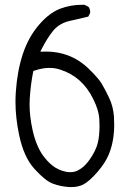

<svg xmlns="http://www.w3.org/2000/svg" viewBox="-20 -777 540 793"><path d="M299.3 -71.8Q286.6 -65.9 270 -65.9Q254.9 -65.9 238 -71.3Q221.2 -76.7 207.5 -85.4Q185.5 -99.6 164.6 -125.5Q130.9 -167 114.7 -239.3Q102.1 -296.4 102.1 -346.7Q102.1 -359.4 103 -371.6Q106.9 -431.6 117.7 -483.9L122.6 -485.4Q155.3 -496.6 184.6 -496.6Q207.5 -496.6 228 -489.7Q319.8 -460.9 365.2 -367.7Q388.2 -321.3 390.1 -286.6Q391.1 -272.9 391.1 -256.1Q391.1 -239.3 389.2 -218.8Q386.2 -184.1 373 -156.7Q359.9 -129.4 342.3 -107.4Q324.7 -84.5 299.3 -71.8ZM275.4 -4.4Q303.2 -4.4 324.2 -15.1Q349.1 -28.3 382.3 -66.4Q415.5 -105 429.7 -139.9Q443.8 -174.8 448.7 -213.4Q451.7 -237.8 451.7 -258.3Q451.7 -278.8 450.7 -294.9Q447.8 -336.9 430.7 -373Q413.6 -409.2 398.9 -433.1Q384.3 -456.5 345.7 -493.7Q307.1 -530.8 260.3 -548.3Q218.3 -564 170.9 -564Q165.5 -564 146.5 -563.5L152.8 -576.2Q176.8 -622.6 200.7 -651.4Q226.1 -681.2 269 -690.9Q307.6 -699.2 344.7 -708.5L352.1 -723.1Q352.5 -725.1 352.5 -729Q352.5 -732.9 350.8 -738.5Q349.1 -744.1 345.2 -749L329.1 -757.3Q324.7 -757.3 320.3 -757.3Q271.5 -757.3 229 -741.2Q182.6 -723.6 140.1 -673.3Q97.2 -623 74.2 -553.7Q51.3 -483.9 45.4 -397.9Q43.9 -377.9 43.9 -356.4Q43.9 -290.5 59.1 -219.2Q78.1 -127.9 122.6 -79.1Q167 -30.3 198.2 -18.6Q230.5 -6.3 267.1 -4.4Q271 -4.4 275.4 -4.4Z"/></svg>

Font: NaikaiFont
Style: Light
Weight: 300
Version: Version 1.89